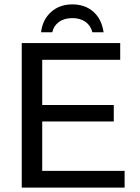

<svg xmlns="http://www.w3.org/2000/svg" viewBox="-20 -855 640 875"><path d="M79.1 0V-658.7H527.8V-582.5H172.4V-376.5H498.5V-301.3H172.4V-76.2H547.9V0ZM309.6 -835Q367.7 -835 405.5 -801.5Q443.4 -768.1 452.1 -708H400.9Q393.6 -738.3 369.6 -755.4Q345.7 -772.5 309.6 -772.5Q272.5 -772.5 248.3 -754.6Q224.1 -736.8 218.3 -708H167Q174.3 -766.1 212.9 -800.5Q251.5 -835 309.6 -835Z"/></svg>

Font: Courier New
Style: Regular
Weight: 400
Designer: Steve Matteson
Foundry: Ascender Corporation
Version: Version 2.00.3